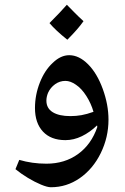

<svg xmlns="http://www.w3.org/2000/svg" viewBox="-20 -724 527 807"><path d="M194 63Q179 63 152.5 52Q126 41 97 23.5Q68 6 45 -13L61 -52Q115 -36 175 -36Q252 -36 308 -76.5Q364 -117 389 -190L388 -197Q358 -168 324 -151.5Q290 -135 255 -135Q194 -135 160.5 -171Q127 -207 127 -270Q127 -325 147.5 -377Q168 -429 202 -460Q235 -492 271 -492Q312 -492 350 -454Q388 -416 412 -350Q436 -284 436 -221Q436 -147 403.5 -80.5Q371 -14 315 25Q260 63 194 63ZM276 -236Q300 -236 322.5 -240Q345 -244 373 -254Q363 -289 343 -320.5Q323 -352 299 -368Q276 -384 255 -384Q231 -384 211.5 -370Q192 -356 182 -334Q175 -317 175 -301Q175 -269 201.5 -252.5Q228 -236 276 -236ZM263 -557Q214 -596 188 -627Q211 -650 229.5 -669.5Q248 -689 261 -704Q274 -691 291 -673.5Q308 -656 331 -635Q308 -602 263 -557Z"/></svg>

Font: Noto Naskh Arabic UI Semi
Style: Bold
Weight: 700
Designer: Monotype Design Team, David Williams, Mohamad Dakak and Nizar Qandah
Foundry: Monotype Imaging Inc.
Version: Version 2.014; ttfautohint (v1.8.4.7-5d5b)